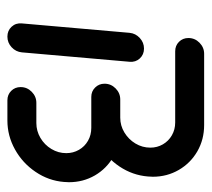

<svg xmlns="http://www.w3.org/2000/svg" viewBox="-46 -512 559 506"><g transform="rotate(90 233.0 -259.5)"><path d="M77 0Q61.1 0 50.9 -11.1Q40.7 -22.2 42.2 -38.1L67 -321.9Q68.5 -337.8 80.6 -348.9Q92.6 -360 108.5 -360Q124.4 -360 134.6 -348.9Q144.8 -337.8 143.3 -321.9L118.5 -38.1Q117 -22.2 105 -11.1Q93 0 77 0ZM265.9 -297.4H324.1Q362.2 -297.4 393.5 -279.4Q424.8 -261.5 442.8 -230.6Q460.7 -199.6 460.7 -162.2Q460.7 -157.8 460 -148.9Q456.7 -108.5 433.5 -74.3Q410.4 -40 374.4 -20Q338.5 0 298.1 0H244.8Q230 0 220 -10Q210 -20 210 -34.8Q210 -51.9 222.4 -64.1Q234.8 -76.3 251.5 -76.3H304.8Q325.6 -76.3 343.9 -87Q362.2 -97.8 373.1 -115.9Q384.1 -134.1 384.1 -155.2Q384.1 -173.3 375.4 -188.5Q366.7 -203.7 351.5 -212.4Q336.3 -221.1 317.4 -221.1H259.6ZM201.1 -255.9Q201.1 -273 213.5 -285.2Q225.9 -297.4 242.6 -297.4H290.7Q311.5 -297.4 329.6 -308.3Q347.8 -319.3 358.7 -337.4Q369.6 -355.6 369.6 -376.7Q369.6 -394.8 360.9 -409.8Q352.2 -424.8 337 -433.5Q321.9 -442.2 303.3 -442.2H115.6Q100.7 -442.2 90.7 -452.2Q80.7 -462.2 80.7 -477Q80.7 -494.1 93.1 -506.3Q105.6 -518.5 122.2 -518.5H310Q348.1 -518.5 379.3 -500.6Q410.4 -482.6 428.3 -451.7Q446.3 -420.7 446.3 -383.3Q446.3 -378.9 445.6 -370Q442.2 -329.6 419.3 -295.4Q396.3 -261.1 360.4 -241.1Q324.4 -221.1 284.1 -221.1H235.9Q221.1 -221.1 211.1 -231.3Q201.1 -241.5 201.1 -255.9Z"/></g></svg>

Font: 26F Galaxy Sans
Style: Bold Italic
Weight: 700
Italic angle: -5°
Designer: C₂₉H₂₅N₃O₅
Version: Version 1.200